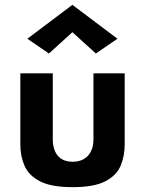

<svg xmlns="http://www.w3.org/2000/svg" viewBox="-20 -763 599 793"><path d="M279 -630 182 -542 93 -603 279 -743 465 -603 376 -542ZM280 10Q192 10 145.5 -14Q99 -38 81.5 -78Q64 -118 64 -166V-460H198V-189Q198 -144 219 -119.5Q240 -95 280 -95Q320 -95 343 -119.5Q366 -144 366 -189V-460H495V-166Q495 -118 478 -78Q461 -38 414.5 -14Q368 10 280 10Z"/></svg>

Font: Von Semi
Style: Regular
Weight: 600
Version: Version 4.000; ttfautohint (v1.8.4.7-5d5b)